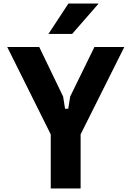

<svg xmlns="http://www.w3.org/2000/svg" viewBox="-20 -1066 740 1086"><path d="M202 -800 337 -520 348 -451H366L377 -520L514 -800H683L436 -306V0H267V-306L21 -800ZM254 -874 367 -1046H538L388 -874Z"/></svg>

Font: Martian Mono
Style: Bold
Weight: 700
Designer: Roman Shamin
Foundry: Evil Martians
Version: Version 1.000